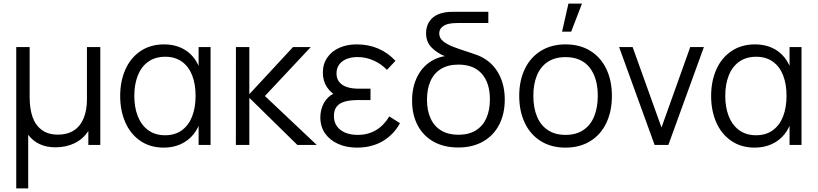

<svg xmlns="http://www.w3.org/2000/svg" viewBox="-20 -800 4515 1060"><path d="M69.7 240V-540H143.7V-264.3Q143.7 -200 159.5 -154.7Q175.3 -109.3 210.2 -83Q245.2 -56.7 300.3 -56.7Q352 -56.7 387.6 -79.8Q423.2 -102.8 441.6 -146.8Q460 -190.7 460 -252V-540H533.7V0H467.7V-76.7Q438.2 -31.8 391.3 -9.2Q344.5 13.3 286 13.3Q237 13.3 198.9 -4.3Q160.8 -22 135.7 -56V240Z M884.2 15Q809.5 15 755.1 -22.1Q700.7 -59.2 672.1 -123.9Q643.5 -188.7 643.5 -270Q643.5 -351.7 672.2 -416.3Q701 -481 755.9 -518Q810.8 -555 886.2 -555Q938 -555 979.7 -536.2Q1021.3 -517.3 1049.4 -481.8Q1077.5 -446.2 1089.8 -397.3L1076.5 -371V-540H1142.5V0H1076.5V-170.7L1089.8 -144.3Q1077.5 -95 1048.8 -59.1Q1020 -23.2 977.8 -4.1Q935.7 15 884.2 15ZM891.5 -53.3Q946.7 -53.3 984.4 -81.1Q1022.2 -108.8 1041 -157.8Q1059.8 -206.8 1059.8 -270.7Q1059.8 -335.2 1041.1 -383.7Q1022.3 -432.2 984.7 -459.4Q947 -486.7 892.2 -486.7Q837 -486.7 798.6 -459.4Q760.2 -432.2 740.8 -383.2Q721.5 -334.3 721.5 -270.3Q721.5 -207.8 740.6 -158.8Q759.7 -109.7 797.9 -81.5Q836.2 -53.3 891.5 -53.3Z M1282.2 0 1282.5 -540H1356.5V-280L1597.5 -540H1695.5L1442.5 -270L1728.5 0H1621.5L1356.5 -260V0Z M1950.5 15Q2031.2 15 2092.1 -20.2Q2153 -55.5 2188.2 -120L2129.2 -157.3Q2099.3 -107.2 2055.4 -81.2Q2011.5 -55.3 1954.8 -55.3Q1915.3 -55.3 1885.7 -67.8Q1856 -80.2 1839.8 -103.5Q1823.5 -126.8 1823.5 -158.7Q1823.5 -188.5 1835.7 -207.1Q1847.8 -225.7 1871.8 -235.2Q1895.7 -244.8 1935.2 -247Q1941.5 -247.3 1948.2 -247.5Q1954.8 -247.7 1961.5 -247.7H2025.5V-310.3H1962.2Q1923 -310.3 1895.7 -319.3Q1868.3 -328.3 1853.1 -347.1Q1837.8 -365.8 1837.8 -394.3Q1837.8 -424.2 1853.2 -444.6Q1868.7 -465 1894.9 -475Q1921.2 -485 1953.8 -485Q2000.3 -485 2043.1 -465.8Q2085.8 -446.7 2116.2 -414.3L2163.2 -464Q2122.3 -508.7 2068.2 -531.8Q2014 -555 1948.5 -555Q1896 -555 1853.8 -536.3Q1811.5 -517.7 1787 -482.3Q1762.5 -447 1762.5 -399.3Q1762.5 -353.8 1784.3 -320.1Q1806 -286.3 1847.2 -264.3L1851.5 -292Q1817.5 -285.7 1794.4 -264.5Q1771.3 -243.3 1759.9 -213.5Q1748.5 -183.7 1748.5 -151.3Q1748.5 -101 1774.9 -63.3Q1801.3 -25.7 1847.3 -5.3Q1893.3 15 1950.5 15Z M2509.7 14.3Q2431 14.3 2373.6 -17.9Q2316.2 -50.2 2285.6 -108.6Q2255 -167 2255 -244.3Q2255 -321.8 2285.9 -381Q2316.8 -440.2 2374.7 -470.1Q2432.5 -500 2510.7 -491.7V-513.3Q2590.2 -513.3 2647.9 -480.2Q2705.7 -447 2736.2 -387.3Q2766.7 -327.7 2766.7 -250Q2766.7 -171.5 2735.9 -111.8Q2705.2 -52 2647.1 -18.8Q2589 14.3 2509.7 14.3ZM2511 -56Q2567.7 -56 2606.6 -79.9Q2645.5 -103.8 2665.1 -147.7Q2684.7 -191.5 2684.7 -251.3Q2684.7 -341.7 2640.2 -392.5Q2595.7 -443.3 2511 -443.3Q2453.7 -443.3 2414.8 -419.6Q2375.8 -395.8 2356.6 -352.2Q2337.3 -308.7 2337.3 -250Q2337.3 -189.8 2357.2 -146.3Q2377 -102.8 2415.9 -79.4Q2454.8 -56 2511 -56ZM2583 -445.3Q2575.7 -448 2564.8 -450.9Q2554 -453.8 2543.5 -456.7Q2479 -473.3 2436.6 -489.8Q2394.2 -506.2 2363.2 -537.2Q2332.3 -568.3 2332.3 -617Q2332.3 -643.8 2342.6 -667.1Q2352.8 -690.3 2375 -707.2Q2397.2 -724 2431 -730.3Q2445 -733.5 2459.7 -734.2Q2474.3 -735 2490.7 -735H2676V-673H2507Q2491.2 -673 2478.9 -671.9Q2466.7 -670.8 2456 -668.3Q2432.3 -662.3 2418.7 -649Q2405 -635.7 2405 -614.7Q2405 -590.7 2425.6 -573.2Q2446.2 -555.7 2480.4 -542.2Q2514.7 -528.8 2583 -507Q2599 -501.5 2611.3 -496.7Z M3118.2 -780 3083 -625H3133.3L3193 -780ZM3102.2 15Q3023 15 2965.3 -21.1Q2907.7 -57.2 2877.1 -121.9Q2846.5 -186.7 2846.5 -270.7Q2846.5 -355.2 2877.6 -419.6Q2908.7 -484 2966.6 -519.5Q3024.5 -555 3102.2 -555Q3181.7 -555 3239.4 -519.1Q3297.2 -483.2 3327.7 -418.8Q3358.2 -354.5 3358.2 -270.7Q3358.2 -185.7 3327.4 -121.1Q3296.7 -56.5 3238.8 -20.8Q3180.8 15 3102.2 15ZM3102.2 -55.3Q3160.7 -55.3 3200.6 -82.1Q3240.5 -108.8 3260.3 -157.4Q3280.2 -206 3280.2 -270.7Q3280.2 -370.5 3234.7 -427.6Q3189.2 -484.7 3102.2 -484.7Q3043 -484.7 3003.2 -457.8Q2963.5 -431 2944 -383Q2924.5 -335 2924.5 -270.7Q2924.5 -205 2944.8 -156.5Q2965 -108 3004.8 -81.7Q3044.5 -55.3 3102.2 -55.3Z M3594 0 3398 -540H3472.7L3632 -96L3790.7 -540H3866L3670 0Z M4146.7 15Q4072 15 4017.6 -22.1Q3963.2 -59.2 3934.6 -123.9Q3906 -188.7 3906 -270Q3906 -351.7 3934.8 -416.3Q3963.5 -481 4018.4 -518Q4073.3 -555 4148.7 -555Q4200.5 -555 4242.2 -536.2Q4283.8 -517.3 4311.9 -481.8Q4340 -446.2 4352.3 -397.3L4339 -371V-540H4405V0H4339V-170.7L4352.3 -144.3Q4340 -95 4311.2 -59.1Q4282.5 -23.2 4240.3 -4.1Q4198.2 15 4146.7 15ZM4154 -53.3Q4209.2 -53.3 4246.9 -81.1Q4284.7 -108.8 4303.5 -157.8Q4322.3 -206.8 4322.3 -270.7Q4322.3 -335.2 4303.6 -383.7Q4284.8 -432.2 4247.2 -459.4Q4209.5 -486.7 4154.7 -486.7Q4099.5 -486.7 4061.1 -459.4Q4022.7 -432.2 4003.3 -383.2Q3984 -334.3 3984 -270.3Q3984 -207.8 4003.1 -158.8Q4022.2 -109.7 4060.4 -81.5Q4098.7 -53.3 4154 -53.3Z"/></svg>

Font: Hauora
Style: Regular
Weight: 400
Designer: Wayne Shih
Foundry: WCYS
Version: Version 1.001